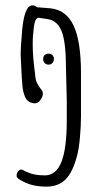

<svg xmlns="http://www.w3.org/2000/svg" viewBox="-20 -696 384 716"><path d="M49 -29Q43 -35 42 -38V-42Q42 -50 47 -56.5Q52 -63 59 -64Q64 -63 70 -59.5Q76 -56 82 -54Q107 -42 147 -42Q189 -42 209 -92Q229 -142 229 -248V-322L226 -444Q226 -538 210 -579Q194 -620 156 -625L123 -630Q114 -628 110 -614Q106 -600 103 -563Q102 -551 102 -528Q102 -484 111 -419Q112 -400 117 -388.5Q122 -377 130 -367Q140 -357 140 -347Q140 -336 129.5 -321.5Q119 -307 100 -312Q82 -316 74 -333.5Q66 -351 63.5 -377Q61 -403 58 -471L57 -492Q57 -515 61 -563Q68 -676 101 -676Q110 -676 118 -669L168 -665Q227 -659 254.5 -600.5Q282 -542 282 -423V-263Q282 -226 278 -182Q274 -138 267 -114Q251 -53 224 -26.5Q197 0 153 0Q123 0 98.5 -6.5Q74 -13 49 -29ZM141 -476Q141 -485 146.5 -490.5Q152 -496 161 -496Q170 -496 175.5 -490.5Q181 -485 181 -476Q181 -467 175.5 -461Q170 -455 161 -455Q152 -455 146.5 -461Q141 -467 141 -476Z"/></svg>

Font: Amatic SC
Style: Bold
Weight: 700
Designer: Multiple Designers
Foundry: Vernon Adams
Version: Version 2.505